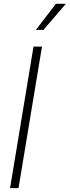

<svg xmlns="http://www.w3.org/2000/svg" viewBox="-20 -967 358 987"><path d="M195.8 -727.5 75.2 0H31.7L152.3 -727.5ZM164.6 -813.5 267.1 -947.3H318.4L203.6 -813.5Z"/></svg>

Font: Inter 24pt ExtraLight
Style: Italic
Weight: 250
Italic angle: -9.3988°
Version: Version 4.001;git-66647c0bb